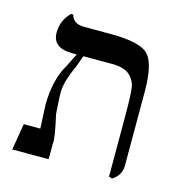

<svg xmlns="http://www.w3.org/2000/svg" viewBox="-83 -590 618 657"><g transform="rotate(15 226.5 -262.0)"><path d="M371.1 -7.8 359.4 -11.7V-226.6Q359.4 -300.8 355.5 -326.2Q351.6 -351.6 332 -369.1Q312.5 -386.7 269.5 -386.7H168L152.3 -343.8Q125 -285.2 125 -246.1Q125 -226.6 128.9 -171.9Q148.4 -85.9 144.5 -70.3V-15.6H15.6L31.2 -109.4H89.8L85.9 -191.4Q85.9 -281.2 121.1 -339.8L144.5 -386.7H128.9Q58.6 -386.7 58.6 -441.4Q58.6 -484.4 89.8 -515.6H97.7Q105.5 -484.4 144.5 -484.4H238.3Q343.8 -484.4 373 -453.1Q402.3 -421.9 402.3 -324.2V-62.5Q402.3 -27.3 371.1 -7.8Z"/></g></svg>

Font: 和音 by 宁静之雨，公众号njzyshare
Style: Regular
Weight: 400
Designer: Steve Matteson
Foundry: Ascender Corporation
Version: Version 6.00;June 8, 2018;FontCreator 11.0.0.2388 32-bit